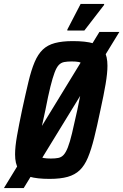

<svg xmlns="http://www.w3.org/2000/svg" viewBox="-53 -906 630 981"><path d="M-33 55 455 -743H557L68 55ZM200 8Q136 8 97 -3.5Q58 -15 41 -42.5Q24 -70 24 -117Q24 -156 34 -212.5Q44 -269 60 -345Q78 -428 92.5 -488.5Q107 -549 124 -589Q141 -629 165.5 -652.5Q190 -676 227.5 -686Q265 -696 319 -696Q385 -696 424 -684.5Q463 -673 479.5 -645.5Q496 -618 496 -570Q496 -532 486.5 -476Q477 -420 460 -343Q443 -261 428 -201Q413 -141 396 -100.5Q379 -60 354.5 -36.5Q330 -13 293 -2.5Q256 8 200 8ZM207 -96Q229 -96 244.5 -99Q260 -102 271.5 -114Q283 -126 293.5 -152.5Q304 -179 315 -225Q326 -271 342 -344Q359 -426 367.5 -473.5Q376 -521 376 -546Q376 -568 369 -577.5Q362 -587 348 -589.5Q334 -592 313 -592Q291 -592 275 -589Q259 -586 247.5 -574Q236 -562 226 -535.5Q216 -509 204.5 -463Q193 -417 179 -344Q167 -289 158.5 -250Q150 -211 146.5 -185Q143 -159 143 -141Q143 -120 150 -110.5Q157 -101 171 -98.5Q185 -96 207 -96ZM291 -750V-755L359 -886H479V-881L378 -750Z"/></svg>

Font: Saira Condensed SemiBold
Style: Italic
Weight: 600
Width: 3
Italic angle: -12°
Designer: Hector Gatti with collaboration of the Omnibus-Type team
Foundry: Omnibus-Type
Version: Version 1.101